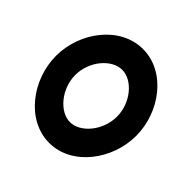

<svg xmlns="http://www.w3.org/2000/svg" viewBox="-161 -724 869 869"><g transform="rotate(45 274.0 -289.5)"><path d="M17 -290C17 -138 128 11 274 11C420 11 530 -139 530 -290C530 -442 420 -590 274 -590C128 -590 17 -442 17 -290ZM140 -290C140 -379 207 -457 274 -457C340 -457 407 -379 407 -290C407 -201 340 -122 274 -122C208 -122 140 -201 140 -290Z"/></g></svg>

Font: Charger Sport
Style: Ult
Weight: 1000
Designer: Jasper
Foundry: Cannot Into Space Fonts
Version: Version 1.1